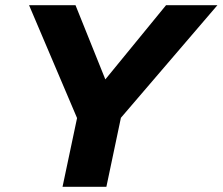

<svg xmlns="http://www.w3.org/2000/svg" viewBox="-20 -720 858 740"><path d="M221 0 277 -265 92 -700H271L386 -414L620 -700H818L446 -266L390 0Z"/></svg>

Font: Red Hat Text VF
Style: Italic
Weight: 400
Italic angle: -12°
Designer: Pentagram, MCKL
Foundry: Pentagram, MCKL
Version: Version 1.023